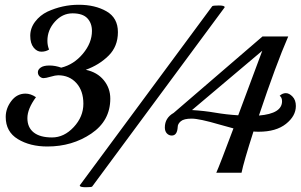

<svg xmlns="http://www.w3.org/2000/svg" viewBox="-20 -725 1262 806"><path d="M1222 -280Q1222 -238 1180.5 -205Q1139 -172 1066 -172Q1051 -172 1044 -173Q1003 -45 994 0H888Q902 -31 960 -186Q941 -191 902 -202Q817 -227 784.5 -227Q752 -227 739 -216Q726 -205 726 -192Q724 -156 701 -156Q689 -156 680.5 -165Q672 -174 672 -190Q672 -230 709 -251L1082 -572H1190Q1139 -455 1067 -240Q1164 -248 1164 -300Q1164 -316 1154 -323Q1166 -334 1180 -334Q1194 -334 1208 -319.5Q1222 -305 1222 -280ZM923 -694 367 58Q365 61 340 61Q315 61 315 54V53L871 -699Q874 -702 898.5 -702Q923 -702 923 -695ZM340 -432Q388 -422 415.5 -388.5Q443 -355 443 -311Q443 -218 363 -164Q283 -110 179 -110Q106 -110 55 -141Q4 -172 4 -234Q4 -270 27.5 -301Q51 -332 87 -332Q109 -332 131 -317Q95 -268 95 -229Q95 -190 121.5 -169Q148 -148 198.5 -148Q249 -148 289.5 -191.5Q330 -235 330 -289.5Q330 -344 300.5 -376.5Q271 -409 224 -409Q213 -409 192.5 -403Q172 -397 163 -397Q154 -397 146.5 -404Q139 -411 139 -422Q139 -433 151 -441.5Q163 -450 187.5 -450Q212 -450 237 -441Q290 -454 328 -499.5Q366 -545 366 -595Q366 -628 346.5 -648.5Q327 -669 284.5 -669Q242 -669 210.5 -634Q179 -599 179 -554Q179 -534 186 -517Q172 -508 153.5 -508Q135 -508 121 -525.5Q107 -543 107 -575Q107 -607 127.5 -634Q148 -661 179 -676Q242 -705 310.5 -705Q379 -705 427 -677.5Q475 -650 475 -590Q475 -530 435.5 -491Q396 -452 340 -432ZM1081 -512 786 -263Q837 -260 883.5 -252Q930 -244 980 -241Z"/></svg>

Font: Playball
Style: Regular
Weight: 400
Designer: Robert E. Leuschke
Foundry: Robert E. Leuschke
Version: Version 1.001